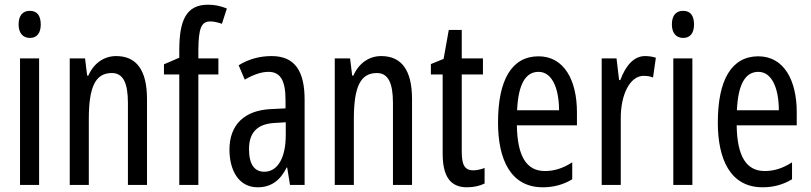

<svg xmlns="http://www.w3.org/2000/svg" viewBox="-20 -851 3442 815"><path d="M107 -805C76 -805 59 -785 59 -747C59 -711 77 -690 107 -690C137 -690 153 -711 153 -747C153 -784 138 -805 107 -805ZM146 -603H65V-66H146Z M473 -613C422 -613 378 -583 355 -530H350L341 -603H276V-66H357V-345C357 -483 385 -541 455 -541C503 -541 523 -498 523 -414V-66H604V-430C604 -554 559 -613 473 -613Z M907 -535V-603H822V-640C823 -731 834 -760 873 -760C888 -760 904 -756 922 -750L943 -815C915 -826 892 -831 863 -831C768 -831 741 -761 741 -637V-606L676 -578V-535H741V-66H822V-535Z M1133 -613C1082 -613 1035 -600 993 -574L1019 -513C1057 -535 1090 -546 1120 -546C1171 -546 1192 -508 1192 -426V-391L1131 -388C1018 -383 954 -322 954 -216C954 -131 991 -56 1074 -56C1130 -56 1169 -84 1197 -140H1199L1211 -66H1273V-428C1273 -546 1234 -613 1133 -613ZM1145 -329 1193 -332V-278C1193 -180 1158 -122 1102 -122C1061 -122 1037 -152 1037 -218C1037 -288 1072 -325 1145 -329Z M1598 -613C1547 -613 1503 -583 1480 -530H1475L1466 -603H1401V-66H1482V-345C1482 -483 1510 -541 1580 -541C1628 -541 1648 -498 1648 -414V-66H1729V-430C1729 -554 1684 -613 1598 -613Z M1989 -128C1950 -128 1940 -155 1940 -209V-535H2030V-603H1940V-724H1885L1863 -601L1809 -579V-535H1859V-199C1859 -103 1891 -56 1962 -56C1992 -56 2016 -62 2037 -72V-138C2021 -132 2005 -128 1989 -128Z M2266 -612C2153 -612 2094 -513 2094 -331C2094 -175 2147 -56 2284 -56C2330 -56 2371 -67 2409 -90V-162C2369 -136 2332 -125 2293 -125C2214 -125 2176 -189 2174 -319H2429V-375C2429 -508 2376 -612 2266 -612ZM2266 -546C2326 -546 2353 -471 2353 -383H2175C2180 -494 2211 -546 2266 -546Z M2718 -613C2671 -613 2636 -573 2613 -511H2608L2597 -603H2534V-66H2615V-346C2614 -451 2655 -529 2712 -529C2727 -529 2740 -527 2752 -522L2764 -606C2748 -611 2733 -613 2718 -613Z M2880 -805C2849 -805 2832 -785 2832 -747C2832 -711 2850 -690 2880 -690C2910 -690 2926 -711 2926 -747C2926 -784 2911 -805 2880 -805ZM2919 -603H2838V-66H2919Z M3199 -612C3086 -612 3027 -513 3027 -331C3027 -175 3080 -56 3217 -56C3263 -56 3304 -67 3342 -90V-162C3302 -136 3265 -125 3226 -125C3147 -125 3109 -189 3107 -319H3362V-375C3362 -508 3309 -612 3199 -612ZM3199 -546C3259 -546 3286 -471 3286 -383H3108C3113 -494 3144 -546 3199 -546Z"/></svg>

Font: Noto Sans Malayalam UI ExtraCondensed
Style: Regular
Weight: 400
Width: 2
Designer: Jelle Bosma - Monotype Design Team
Foundry: Monotype Imaging Inc.
Version: Version 2.104